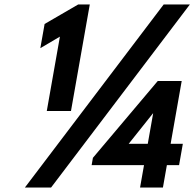

<svg xmlns="http://www.w3.org/2000/svg" viewBox="-20 -845 875 865"><path d="M669.9 -334 645.7 -197H559.7L668.9 -334ZM748.7 -197 798.6 -480H690.6L398.6 -134L392.8 -101H628.8L611 0H714L731.8 -101H786.8L803.7 -197ZM835.5 -825H717.5L92 0H210ZM161.7 -628 249.9 -680 190.8 -345H299.8L384.5 -825H332.5L181 -737Z"/></svg>

Font: Hussar Wysoki
Style: Obl
Weight: 700
Foundry: Cannot Into Space Fonts
Version: Version 0.92